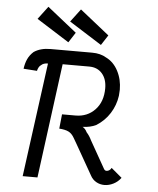

<svg xmlns="http://www.w3.org/2000/svg" viewBox="-60 -961 839 1022"><g transform="rotate(5 359.0 -450.0)"><path d="M145 -596Q138 -592 133 -583Q128 -574 126 -564L54 -569Q58 -599 68.5 -621.5Q79 -644 99 -662Q134 -686 188 -686H410Q455 -686 486 -667Q527 -647 550.5 -602Q574 -557 574 -502Q574 -492 572 -470Q565 -419 537.5 -375.5Q510 -332 465 -304Q436 -290 394 -288Q409 -280 418 -261Q433 -245 445 -220L527 -75Q532 -66 541 -66Q549 -66 556 -71Q563 -76 567 -84L624 -36Q608 -14 584 -2Q560 10 536 10Q512 10 492 -1.5Q472 -13 461 -34L370 -194Q365 -202 352 -225Q339 -248 321 -257Q303 -266 271 -268L279 -345H351Q414 -345 455 -388Q496 -431 496 -503Q496 -552 470.5 -581.5Q445 -611 401 -611H259L178 1H99L181 -608Q157 -608 145 -596ZM105 -840 157 -909 314 -784 279 -730ZM279 -841 331 -910 488 -785 453 -731Z"/></g></svg>

Font: Bellota
Style: Bold Italic
Weight: 700
Italic angle: -7.5°
Designer: Kemie Guaida
Foundry: Kemie Guaida
Version: Version 4.001